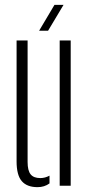

<svg xmlns="http://www.w3.org/2000/svg" viewBox="-20 -767 370 793"><path d="M48.5 -100.5V-600H94V-98Q94 -62.5 106.5 -47Q119 -31.5 146.5 -31.5Q166 -31.5 184.5 -41.5V-9.5Q163.5 6 135 6Q91.5 6 70 -18.8Q48.5 -43.5 48.5 -100.5ZM226.5 0V-600H272V0ZM141.5 -640 205 -747H242.5L178.5 -640Z"/></svg>

Font: Big Shoulders Stencil Display Light
Style: Regular
Weight: 300
Designer: Patric King
Foundry: XO Type Co
Version: Version 1.000